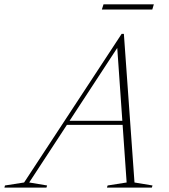

<svg xmlns="http://www.w3.org/2000/svg" viewBox="-86 -848 763 868"><path d="M205 -283.5 211.5 -302H488.5L482 -283.5ZM522 -23 603.5 -9.5 600.5 0H397.5L400.5 -9.5L486.5 -23L443 -646.5H454L46 -23L127 -9.5L124 0H-66L-63.5 -9.5L23 -23L464 -695H474ZM374.5 -805 382 -828.5H609.5L602.5 -805Z"/></svg>

Font: Newsreader 36pt ExtraLight
Style: Italic
Weight: 250
Italic angle: -17°
Designer: Hugues Gentile
Foundry: Production Type
Version: Version 1.003